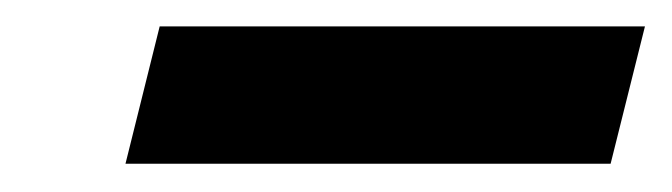

<svg xmlns="http://www.w3.org/2000/svg" viewBox="-20 -375 497 142"><path d="M72.8 -253.9 98.1 -355.5H457L431.6 -253.9Z"/></svg>

Font: Andika
Style: Bold Italic
Weight: 700
Italic angle: -14°
Designer: Victor Gaultney, Annie Olsen, Julie Remington, Don Collingsworth, Eric Hays, Becca Hirsbrunner
Foundry: SIL International
Version: Version 6.101